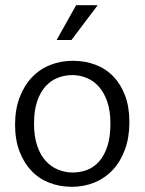

<svg xmlns="http://www.w3.org/2000/svg" viewBox="-20 -710 557 739"><path d="M478 -240Q478 -181 461 -134.5Q444 -88 414 -56Q384 -24 343.5 -7.5Q303 9 257 9Q210 9 170 -6.5Q130 -22 101 -52.5Q72 -83 55 -127.5Q38 -172 38 -230Q38 -289 55.5 -335Q73 -381 103 -412.5Q133 -444 173.5 -460Q214 -476 261 -476Q307 -476 347 -461Q387 -446 416 -416Q445 -386 461.5 -342Q478 -298 478 -240ZM405 -235Q405 -284 392.5 -319.5Q380 -355 359.5 -377.5Q339 -400 312.5 -410.5Q286 -421 258 -421Q230 -421 203.5 -411Q177 -401 156.5 -379Q136 -357 123.5 -321.5Q111 -286 111 -235Q111 -184 123.5 -148Q136 -112 157 -89.5Q178 -67 205 -56.5Q232 -46 260 -46Q288 -46 314 -55.5Q340 -65 360.5 -87.5Q381 -110 393 -146Q405 -182 405 -235ZM255 -556H198L273 -690H356Z"/></svg>

Font: Mukta Mahee Light
Style: Regular
Weight: 300
Designer: Shuchita Grover, Noopur Datye, Girish Dalvi, Yashodeep Gholap
Foundry: Ek Type
Version: Version 2.538;PS 1.000;hotconv 16.6.51;makeotf.lib2.5.65220;